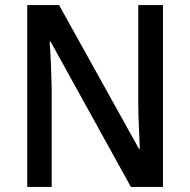

<svg xmlns="http://www.w3.org/2000/svg" viewBox="-20 -827 746 754"><path d="M620 -93H494L179 -663H175Q178 -620 180 -573.5Q182 -527 183 -481V-93H87V-807H212L526 -242H529Q528 -281 525.5 -329Q523 -377 523 -420V-807H620Z"/></svg>

Font: Noto Sans Telugu UI SemiCondensed Medium
Style: Regular
Weight: 500
Width: 4
Designer: Jelle Bosma - Monotype Design Team
Foundry: Monotype Imaging Inc.
Version: Version 2.005; ttfautohint (v1.8.4.7-5d5b)